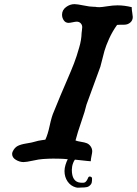

<svg xmlns="http://www.w3.org/2000/svg" viewBox="-20 -761 656 920"><path d="M92.8 15.6Q74.2 15.6 56.2 4.9Q38.1 -5.9 38.1 -23.4Q38.1 -29.3 41 -35.2Q49.8 -53.7 64.5 -61.5Q79.1 -69.3 106.9 -73.7Q134.8 -78.1 146.5 -82Q155.3 -85 163.1 -86.4Q170.9 -87.9 180.7 -89.4Q190.4 -90.8 197.3 -91.8Q209 -116.2 218.3 -159.7Q227.5 -203.1 238.3 -226.6Q243.2 -238.3 252.9 -262.2Q262.7 -286.1 269.5 -302.7Q281.2 -331.1 301.3 -377Q321.3 -422.9 334.5 -457Q347.7 -491.2 359.4 -533.2Q370.1 -568.4 371.1 -603.5Q371.1 -605.5 372.6 -615.7Q374 -626 374 -630.9Q374 -641.6 366.7 -649.4Q359.4 -657.2 347.7 -657.2Q341.8 -657.2 328.1 -654.3Q314.5 -651.4 308.6 -651.4Q293.9 -651.4 285.6 -663.6Q277.3 -675.8 277.3 -690.4Q277.3 -712.9 296.4 -727.1Q315.4 -741.2 336.9 -741.2Q349.6 -741.2 380.4 -734.9Q411.1 -728.5 428.7 -728.5H435.5Q442.4 -726.6 456.1 -726.6Q466.8 -726.6 494.1 -731Q521.5 -735.4 543 -735.4Q576.2 -735.4 611.3 -726.6V-721.7Q611.3 -713.9 613.8 -699.7Q616.2 -685.5 616.2 -679.7Q616.2 -663.1 604 -652.8Q591.8 -642.6 575.2 -642.6H557.6Q546.9 -642.6 541 -641.6Q518.6 -610.4 502.9 -575.7Q487.3 -541 480.5 -517.1Q473.6 -493.2 460.9 -441.4L394.5 -259.8Q387.7 -229.5 369.6 -177.7Q351.6 -126 341.8 -87.9Q351.6 -84 368.2 -81.5Q384.8 -79.1 396 -74.7Q407.2 -70.3 415 -58.6Q421.9 -47.9 421.9 -36.1Q421.9 -29.3 418.5 -13.7Q415 2 415 11.7Q410.2 11.7 398.9 10.3Q387.7 8.8 370.6 7.3Q353.5 5.9 338.9 3.9Q334 10.7 330.6 19.5Q327.1 28.3 325.7 37.1Q324.2 45.9 324.2 52.7Q324.2 110.4 365.2 114.3Q380.9 116.2 387.7 112.3Q395.5 107.4 402.3 90.8Q405.3 83 413.6 85.4Q421.9 87.9 420.9 95.7Q420.9 98.6 420.9 102.5Q420.9 106.4 420.4 107.4Q419.9 108.4 419.9 110.8Q419.9 113.3 419.4 114.3Q418.9 115.2 418.9 115.7Q418.9 116.2 418 117.7Q417 119.1 417 120.1Q417 121.1 415 123Q407.2 132.8 397 135.3Q386.7 137.7 367.2 137.7Q364.3 137.7 358.9 138.2Q353.5 138.7 350.1 138.2Q346.7 137.7 342.8 136.7Q318.4 129.9 303.7 108.4Q289.1 86.9 289.1 58.6Q289.1 44.9 293.9 28.8Q298.8 12.7 304.7 2Q286.1 0 268.6 -0.5Q251 -1 234.4 -1Q216.8 -1 185.5 1Q168 2 137.2 8.8Q106.4 15.6 92.8 15.6Z"/></svg>

Font: Essays1743
Style: Italic
Weight: 500
Italic angle: -10°
Designer: Based on the typeface in a 1743 English translation of the essays of Montaigne.  PostScript/TrueType font designed by Jo
Version: Version 002.100